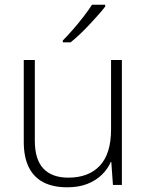

<svg xmlns="http://www.w3.org/2000/svg" viewBox="-20 -786 628 816"><path d="M498 -531V0H460L453 -98H451Q438 -68 413 -43.5Q388 -19 351.5 -4.5Q315 10 266 10Q205 10 164 -11.5Q123 -33 102 -76Q81 -119 81 -183V-531H128V-188Q128 -108 164.5 -69.5Q201 -31 270 -31Q357 -31 404.5 -82Q452 -133 452 -236V-531ZM427 -758Q415 -742 397.5 -722.5Q380 -703 360.5 -682Q341 -661 320.5 -641.5Q300 -622 280 -606H247V-614Q267 -634 290.5 -661Q314 -688 336 -716.5Q358 -745 371 -766H427Z"/></svg>

Font: Noto Sans Syriac Eastern ExtraLight
Style: Regular
Weight: 250
Designer: Patrick Giasson and the Monotype Design Team
Foundry: Monotype Imaging Inc.
Version: Version 3.001